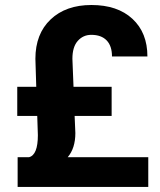

<svg xmlns="http://www.w3.org/2000/svg" viewBox="-20 -740 634 760"><path d="M275.4 -281.2 278.3 -213.4Q278.3 -153.3 248 -117.7H566.9V0H49.8V-117.7H94.7Q129.9 -126.5 129.9 -205.1L127.4 -281.2H48.3V-396.5H123.5L120.1 -507.3Q120.1 -606 180.4 -663.1Q240.7 -720.2 341.8 -720.2Q445.3 -720.2 504.4 -665.3Q563.5 -610.4 563.5 -516.6H423.3Q423.3 -558.1 402.1 -580.1Q380.9 -602.1 341.3 -602.1Q309.1 -602.1 287.8 -578.1Q266.6 -554.2 266.6 -507.3L271 -396.5H421.9V-281.2Z"/></svg>

Font: Roboto
Style: Bold
Weight: 700
Designer: Google
Version: Version 2.134; 2016; ttfautohint (v1.6)